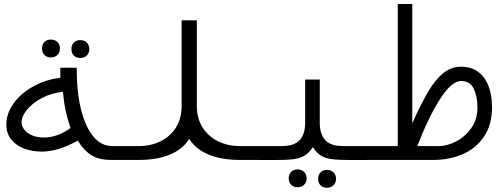

<svg xmlns="http://www.w3.org/2000/svg" viewBox="-20 -778 2440 934"><path d="M358.5 -94Q263.5 -40.5 182.5 -40.5Q140.5 -40.5 101.5 -53.8Q62.5 -67 36.8 -96.8Q11 -126.5 11 -172.5Q11 -227 47 -276.2Q83 -325.5 143.5 -358.5Q204 -391.5 273.5 -399.5V-448.5H353Q353 -390.5 358.5 -337.5Q364 -284.5 374.5 -244Q396 -159.5 434.5 -113.5Q473 -67.5 525.5 -67.5H602V0H520.5Q460 0 423 -24Q386 -48 358.5 -94ZM194 -109Q226.5 -109 260.2 -121.2Q294 -133.5 323 -155.5Q309 -197 300 -236.5Q292 -271 286 -331Q231 -326 184.8 -301.8Q138.5 -277.5 111.8 -244.8Q85 -212 85 -183.5Q85 -164 98.5 -146.8Q112 -129.5 136.8 -119.2Q161.5 -109 194 -109ZM184.5 -542Q184.5 -561.5 196.2 -573.5Q208 -585.5 227.5 -585.5Q247 -585.5 259.2 -573.5Q271.5 -561.5 271.5 -542Q271.5 -522.5 259.2 -510.5Q247 -498.5 227.5 -498.5Q208 -498.5 196.2 -510.5Q184.5 -522.5 184.5 -542ZM327.5 -539.5Q327.5 -559 339.2 -571Q351 -583 370.5 -583Q390 -583 402.2 -571Q414.5 -559 414.5 -539.5Q414.5 -520 402.2 -508Q390 -496 370.5 -496Q351 -496 339.2 -508Q327.5 -520 327.5 -539.5Z M597.5 -67.5H657Q713.5 -67.5 760.8 -90.5Q808 -113.5 835.8 -157.5Q863.5 -201.5 863.5 -262V-679H937.5V-262Q937.5 -201.5 965.8 -157.5Q994 -113.5 1041.2 -90.5Q1088.5 -67.5 1145.5 -67.5H1202V0H1145.5Q1060.5 0 997 -25.2Q933.5 -50.5 900.5 -102Q867.5 -50.5 804.8 -25.2Q742 0 657 0H597.5Z M1384.5 89.5Q1384.5 70 1396.2 58Q1408 46 1427.5 46Q1447 46 1459.2 58Q1471.5 70 1471.5 89.5Q1471.5 109 1459.2 121Q1447 133 1427.5 133Q1408 133 1396.2 121Q1384.5 109 1384.5 89.5ZM1527.5 92Q1527.5 72.5 1539.2 60.5Q1551 48.5 1570.5 48.5Q1590 48.5 1602.2 60.5Q1614.5 72.5 1614.5 92Q1614.5 111.5 1602.2 123.5Q1590 135.5 1570.5 135.5Q1551 135.5 1539.2 123.5Q1527.5 111.5 1527.5 92ZM1464.5 -180V-391H1535.5V-180Q1535.5 -127 1561.5 -97.2Q1587.5 -67.5 1648 -67.5H1801.5V0L1690.5 0.5Q1629 0.5 1596.2 -3.5Q1563.5 -7.5 1541.5 -20.8Q1519.5 -34 1502 -62.5Q1483.5 -34 1461.2 -20.8Q1439 -7.5 1406 -3.5Q1373 0.5 1311 0.5L1198.5 0V-67.5H1352Q1412.5 -67.5 1438.5 -97.2Q1464.5 -127 1464.5 -180Z M1796 -67.5H1915V-758.5H1985.5V-178Q2030 -278 2065.5 -336.5Q2101 -395 2138.8 -424.2Q2176.5 -453.5 2223 -453.5Q2270 -453.5 2303.8 -430Q2337.5 -406.5 2355.5 -362Q2373.5 -317.5 2373.5 -256.5Q2373.5 -170.5 2334 -112.8Q2294.5 -55 2229.8 -27.5Q2165 0 2088 0H1796ZM2302.5 -254.5Q2302.5 -309.5 2284.5 -346.8Q2266.5 -384 2223 -384Q2177.5 -384 2121.8 -298Q2066 -212 2010 -67.5H2116.5Q2154.5 -67.5 2198.2 -89.8Q2242 -112 2272.2 -154.5Q2302.5 -197 2302.5 -254.5Z"/></svg>

Font: JuliaMono Light
Style: Regular
Weight: 300
Monospace: yes
Designer: cormullion
Foundry: corm
Version: Version 0.054; ttfautohint (v1.8.4)